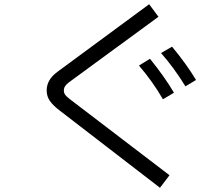

<svg xmlns="http://www.w3.org/2000/svg" viewBox="-20 -835 1040 905"><path d="M260 -315Q230 -338 215 -359.5Q200 -381 200 -409Q200 -459 250 -496L683 -815L727 -756L305 -447Q293 -438 287 -429Q281 -420 281 -408Q281 -397 287.5 -388Q294 -379 310 -367L779 -9L734 50ZM854 -428Q800 -516 739 -585L791 -615Q859 -533 904 -458ZM748 -367Q701 -449 635 -526L687 -558Q755 -474 800 -398Z"/></svg>

Font: IBM Plex Sans JP
Style: Regular
Weight: 400
Designer: Mike Abbink; Paul van der Laan; Pieter van Rosmalen; Wujin Sim; Yejin Wi; Jinhee Kim; Boomi Park; Yona Kim; Kichan Ma
Foundry: Sandoll Inc.
Version: Version 1.001